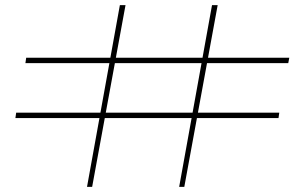

<svg xmlns="http://www.w3.org/2000/svg" viewBox="-20 -728 1187 748"><path d="M339 0H319L447 -708H469ZM698 0H678L806 -708H828ZM40 -268 43 -289H1068L1065 -268ZM1103 -482H79L82 -503H1107Z"/></svg>

Font: Kalnia Expanded
Style: Regular
Weight: 400
Width: 7
Designer: Frida Medrano
Foundry: Frida Medrano
Version: Version 1.105